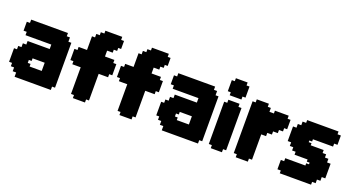

<svg xmlns="http://www.w3.org/2000/svg" viewBox="-50 -1343 3550 1937"><g transform="rotate(20 1725.0 -374.5)"><path d="M366 -237H236V-209H206V-177H236V-149H366ZM550 -518V-36H518V0H129V-46H92V-87H57V-123H25V-269H57V-305H92V-346H129V-384H366V-432H89V-468H55V-564H89V-599H484V-564H518V-518Z M723 -651H756V-688H793V-720H831V-750H1012V-717H1043V-631H1012V-599H976V-567H916V-504H1017V-471H1050V-351H1017V-318H916V-32H885V1H755V-32H723V-318H633V-351H600V-471H633V-504H723Z M1223 -651H1256V-688H1293V-720H1331V-750H1512V-717H1543V-631H1512V-599H1476V-567H1416V-504H1517V-471H1550V-351H1517V-318H1416V-32H1385V1H1255V-32H1223V-318H1133V-351H1100V-471H1133V-504H1223Z M1946 -237H1816V-209H1786V-177H1816V-149H1946ZM2130 -518V-36H2098V0H1709V-46H1672V-87H1637V-123H1605V-269H1637V-305H1672V-346H1709V-384H1946V-432H1669V-468H1635V-564H1669V-599H2064V-564H2098V-518Z M2235 0V-33H2202V-487H2235V-520H2355V-487H2388V-33H2355V0ZM2358 -718H2390V-599H2358V-567H2232V-599H2200V-718H2232V-750H2358Z M2718 -305H2666V-33H2633V0H2503V-33H2470V-589H2503V-622H2633V-589H2666V-547H2714V-577H2862V-544H2894V-443H2862V-408H2819V-374H2768V-340H2718Z M3143 -413V-395H3173V-372H3312V-340H3350V-305H3387V-266H3425V-109H3387V-69H3350V-30H3312V0H2976V-30H2940V-130H2976V-162H3192V-186H3222V-204H3192V-227H3052V-259H3014V-294H2977V-333H2940V-490H2977V-530H3014V-569H3052V-599H3389V-569H3425V-469H3389V-437H3173V-413Z"/></g></svg>

Font: DNF Bit Bit TTF
Style: Regular
Weight: 400
Designer: Kim So-Yeon
Foundry: NEOPLE Inc.
Version: Version 1.000;September 28, 2022;FontCreator 14.0.0.2872 64-